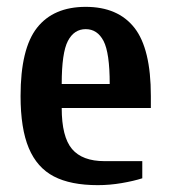

<svg xmlns="http://www.w3.org/2000/svg" viewBox="-20 -530 500 560"><path d="M40 -250Q40 -388 88 -449Q136 -510 230 -510Q324 -510 372 -449Q420 -388 420 -250V-215H160Q160 -131 190 -95.5Q220 -60 285 -60H395V-10Q370 -2 335 4Q300 10 265 10Q186 10 137 -15.5Q88 -41 64 -98Q40 -155 40 -250ZM300 -285Q300 -376 282 -410.5Q264 -445 230 -445Q196 -445 178 -410.5Q160 -376 160 -285Z"/></svg>

Font: Cuprum
Style: Bold
Weight: 700
Designer: Jovanny Lemonad
Foundry: Jovanny Lemonad
Version: Version 2.000